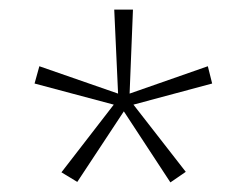

<svg xmlns="http://www.w3.org/2000/svg" viewBox="-20 -779 518 400"><path d="M257 -759 250 -584 413 -641 422 -605 258 -561 367 -421 335 -399 238 -547 141 -400 108 -420 217 -561 52 -605 62 -641 226 -584 218 -759Z"/></svg>

Font: Noto Sans Gujarati SemiCondensed ExtraLight
Style: Regular
Weight: 200
Width: 4
Designer: Jelle Bosma - Monotype Design Team, Universal Thirst
Foundry: Monotype Imaging Inc.
Version: Version 2.106; ttfautohint (v1.8.4.7-5d5b)